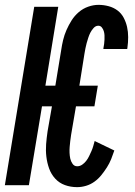

<svg xmlns="http://www.w3.org/2000/svg" viewBox="-36 -763 556 791"><path d="M282 8Q255 8 231.5 -0.5Q208 -9 191.5 -27Q175 -45 166.5 -68.5Q158 -92 155 -117.5Q152 -143 154 -169Q156 -195 160 -222L178 -325H137L83 0H-16L105 -735H204L151 -410H192L216 -556Q219 -577 224 -598Q229 -619 238 -639.5Q247 -660 259 -679Q271 -698 288.5 -713Q306 -728 327.5 -735.5Q349 -743 370 -743Q391 -743 411.5 -737.5Q432 -732 448 -720Q464 -708 473.5 -690Q483 -672 487.5 -652Q492 -632 492 -610Q492 -588 489 -567L488 -561H390V-564Q392 -573 393 -582Q394 -591 394.5 -600Q395 -609 394.5 -618Q394 -627 391.5 -635Q389 -643 383.5 -650Q378 -657 369 -657Q358 -657 349.5 -647.5Q341 -638 336 -628Q331 -618 327.5 -607Q324 -596 321 -585.5Q318 -575 316 -564Q314 -553 312 -542L291 -410H367L353 -325H277L257 -208Q255 -195 253.5 -182.5Q252 -170 251 -158Q250 -146 250.5 -133.5Q251 -121 253.5 -109.5Q256 -98 263 -88Q270 -78 282 -78Q293 -78 302.5 -84.5Q312 -91 319 -100Q326 -109 331 -119.5Q336 -130 340.5 -140Q345 -150 348 -160.5Q351 -171 354 -182L435 -143Q429 -125 422 -107.5Q415 -90 404.5 -73.5Q394 -57 381.5 -41.5Q369 -26 353 -14.5Q337 -3 318.5 2.5Q300 8 282 8Z"/></svg>

Font: Iosevka SS18 Semibold
Style: Italic
Weight: 600
Italic angle: -9°
Monospace: yes
Designer: Belleve Invis
Foundry: Belleve Invis
Version: Version 25.1.1; ttfautohint (v1.8.4)